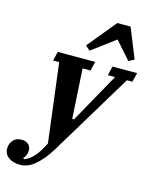

<svg xmlns="http://www.w3.org/2000/svg" viewBox="-226 -884 943 1189"><g transform="rotate(15 245.5 -290.0)"><path d="M20 212Q-26 212 -54.5 191Q-83 170 -83 134Q-83 105 -64 82Q-45 59 -9 59Q17 59 33.5 73.5Q50 88 50 113Q50 128 44 143Q38 158 28 166L35 172Q67 161 95 130.5Q123 100 153 40L90 -465H51L65 -524H305L291 -465H240L259 -146H270L448 -465H402L416 -524H574L559 -465H524L207 60Q181 103 156 132Q131 161 108 179Q85 197 63 204.5Q41 212 20 212ZM224 -608 375 -792H460L537 -601L502 -582L403 -694L253 -582Z"/></g></svg>

Font: IBM Plex Serif
Style: Bold Italic
Weight: 700
Italic angle: -14°
Designer: Mike Abbink, Paul van der Laan, Pieter van Rosmalen
Foundry: Bold Monday
Version: Version 3.001